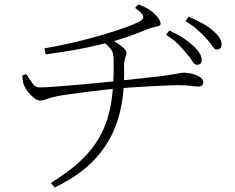

<svg xmlns="http://www.w3.org/2000/svg" viewBox="-20 -779 1040 850"><path d="M853 -492Q841 -492 831.5 -508Q822 -524 805 -543Q789 -563 768 -584Q747 -605 715 -625L730 -644Q767 -627 793 -609.5Q819 -592 836 -576Q873 -542 873 -514Q873 -503 867 -497.5Q861 -492 853 -492ZM205 31Q290 -21 345 -75Q400 -129 431 -192Q462 -255 473.5 -333Q485 -411 483 -511Q483 -531 479.5 -543.5Q476 -556 465.5 -568Q455 -580 434 -597L457 -611Q472 -605 491.5 -593Q511 -581 525.5 -568Q540 -555 540 -546Q540 -538 537 -530.5Q534 -523 531.5 -513Q529 -503 529 -486Q534 -363 505.5 -262Q477 -161 408 -83Q339 -5 222 51ZM155 -334Q145 -334 130.5 -345.5Q116 -357 104 -372.5Q92 -388 87 -400Q80 -415 79 -445L96 -451Q110 -429 123.5 -410.5Q137 -392 155 -392Q175 -392 210.5 -394.5Q246 -397 288 -400.5Q330 -404 372 -408Q414 -412 448.5 -415.5Q483 -419 502 -421Q536 -425 577 -429Q618 -433 654 -437.5Q690 -442 709 -444Q741 -449 755.5 -451.5Q770 -454 778 -455.5Q786 -457 797 -457Q813 -457 832 -452Q851 -447 865.5 -437.5Q880 -428 880 -416Q880 -409 876 -402.5Q872 -396 857 -396Q847 -396 824 -399Q801 -402 766 -402Q750 -402 717 -400.5Q684 -399 645 -397Q606 -395 569 -392.5Q532 -390 506 -388Q481 -386 441.5 -381.5Q402 -377 359 -371.5Q316 -366 280.5 -361Q245 -356 228 -352Q206 -348 189 -341Q172 -334 155 -334ZM177 -565Q243 -576 310.5 -592Q378 -608 438.5 -626Q499 -644 543.5 -660.5Q588 -677 606 -689Q617 -697 613 -709.5Q609 -722 578 -744L592 -759Q617 -751 634.5 -740Q652 -729 661 -721Q670 -713 680.5 -699Q691 -685 691 -674Q691 -667 683 -664Q675 -661 663 -659Q651 -657 639 -652Q612 -641 583 -630Q554 -619 523.5 -609Q493 -599 461 -591Q431 -584 398.5 -576Q366 -568 316 -559Q266 -550 182 -538ZM939 -560Q929 -560 919 -576Q909 -592 892 -610Q874 -630 853.5 -648Q833 -666 801 -686L815 -705Q852 -689 879 -674Q906 -659 923 -643Q961 -611 961 -582Q961 -571 955 -565.5Q949 -560 939 -560Z"/></svg>

Font: Noto Serif KR ExtraLight
Style: Regular
Weight: 200
Designer: Ryoko NISHIZUKA 西塚涼子 (kana & ideographs); Frank Grießhammer (Latin, Greek & Cyrillic); Wenlong ZHANG 张文龙 (bopomofo); San
Foundry: Adobe
Version: Version 2.002-H1;hotconv 1.1.0;makeotfexe 2.6.0